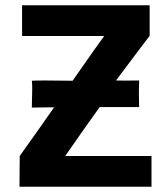

<svg xmlns="http://www.w3.org/2000/svg" viewBox="-20 -710 618 730"><path d="M556 -117V0H54L55 -117Q133 -226 185 -301Q208 -303 101 -301Q104 -391 101 -403Q122 -405 256 -403Q346 -532 376 -573H64V-690H549V-573Q555 -583 421 -404Q443 -403 509 -404Q507 -354 509 -303Q377 -303 359 -303Q303 -225 228 -117Z"/></svg>

Font: Taylor Sans Bold LRS
Style: Bold
Weight: 700
Italic angle: -8°
Designer: Natanael Gama
Version: Version 1.001 September 8, 2015